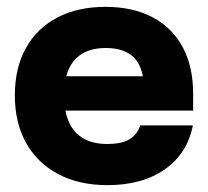

<svg xmlns="http://www.w3.org/2000/svg" viewBox="-20 -530 607 560"><path d="M293.3 10Q210.8 10 150 -22.1Q89.2 -54.2 56.2 -112.9Q23.3 -171.7 23.3 -251.7Q23.3 -331.7 55.4 -389.6Q87.5 -447.5 147.1 -478.8Q206.7 -510 287.5 -510Q367.5 -510 425 -479.6Q482.5 -449.2 512.9 -392.5Q543.3 -335.8 543.3 -256.7V-207.5H170.8Q180 -159.2 210.8 -134.6Q241.7 -110 292.5 -110Q333.3 -110 356.2 -122.9Q379.2 -135.8 389.2 -164.2H542.5Q526.7 -82.5 460.8 -36.2Q395 10 293.3 10ZM173.3 -307.5H396.7Q389.2 -349.2 362.1 -369.6Q335 -390 288.3 -390Q242.5 -390 213.3 -369.2Q184.2 -348.3 173.3 -307.5Z"/></svg>

Font: Funnel Display ExtraBold
Style: Regular
Weight: 800
Designer: NORD ID, Kristian Moeller
Foundry: Dicotype
Version: Version 1.000